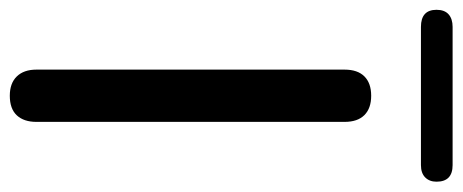

<svg xmlns="http://www.w3.org/2000/svg" viewBox="-326 -624 921 382"><g transform="rotate(90 134.0 -433.5)"><path d="M134 7Q109 7 95.5 -7Q82 -21 82 -46V-659Q82 -685 95.5 -698.5Q109 -712 134 -712Q159 -712 172.5 -698.5Q186 -685 186 -659V-46Q186 -21 173 -7Q160 7 134 7ZM-3 -811Q-37 -811 -37 -842Q-37 -858 -28 -866Q-19 -874 -3 -874H272Q305 -874 305 -842Q305 -828 296.5 -819.5Q288 -811 272 -811Z"/></g></svg>

Font: Nunito ExtraLight SemiBold
Style: Regular
Weight: 600
Version: Version 3.602